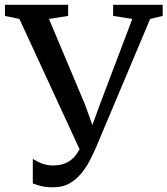

<svg xmlns="http://www.w3.org/2000/svg" viewBox="-34 -763 694 796"><path d="M187 13.5Q156 13.5 136.8 8.5Q117.5 3.5 102 -2.5V-104.5Q115.5 -95 137.5 -86Q159.5 -77 185.5 -77Q217.5 -77 240.2 -87.5Q263 -98 279.8 -119.5Q296.5 -141 309.5 -173L307.5 -119L46.5 -684.5L-13.5 -697V-743H248.5V-697L169 -684.5L318 -330.5L365 -200L333 -200.5L380.5 -331L514.5 -684.5L435 -697V-743H640.5V-697L588.5 -684.5L365 -154Q355.5 -132 341.2 -103.2Q327 -74.5 306.2 -48Q285.5 -21.5 256.2 -4Q227 13.5 187 13.5Z"/></svg>

Font: Merriweather 36pt
Style: Regular
Weight: 400
Designer: Eben Sorkin
Foundry: Eben Sorkin
Version: Version 2.100